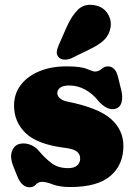

<svg xmlns="http://www.w3.org/2000/svg" viewBox="-20 -778 572 813"><path d="M273.5 -416Q246.5 -416 234.5 -406.5Q222.5 -397 222.5 -384Q222.5 -372 233.5 -362Q244.5 -352 264.5 -348Q395 -322 448.8 -275.2Q502.5 -228.5 502.5 -160Q502.5 -80 447.5 -33Q392.5 14 277.5 14Q232.5 14 203.8 3Q175 -8 158.5 -8Q142 -8 132 3.5Q122 15 105.5 15Q90 15 76.8 4.2Q63.5 -6.5 53.5 -31L35.5 -76Q22 -110.5 29.8 -135Q37.5 -159.5 57.5 -167Q78.5 -174.5 103.5 -166.8Q128.5 -159 145.5 -138Q169.5 -109 197.8 -87.5Q226 -66 268.5 -66Q294 -66 306.8 -77.5Q319.5 -89 319.5 -107Q319.5 -125 305.5 -136.2Q291.5 -147.5 254.5 -152Q138.5 -166.5 89 -214Q39.5 -261.5 39.5 -331Q39.5 -381 68 -418.2Q96.5 -455.5 146.5 -476.2Q196.5 -497 261.5 -497Q321.5 -497 348.2 -486Q375 -475 381.5 -475Q397.5 -475 409.8 -486Q422 -497 437.5 -497Q451 -497 462.2 -487Q473.5 -477 479.5 -453L493.5 -396Q500.5 -369 495 -346Q489.5 -323 467.5 -317Q450.5 -312.5 431.2 -322.2Q412 -332 395.5 -352Q371.5 -382 339.8 -399Q308 -416 273.5 -416ZM263.5 -666Q283.5 -711 310.2 -737.2Q337 -763.5 380 -756Q417 -749.5 435.2 -721.2Q453.5 -693 448 -661.5Q442.5 -631 422.5 -610.5Q402.5 -590 360.5 -569.5L282.5 -531.5Q268.5 -525 253 -525.5Q237.5 -526 228.5 -535.5Q218.5 -546.5 220.5 -559.8Q222.5 -573 229 -588Z"/></svg>

Font: Fraunces 9pt S100 Black
Style: Regular
Weight: 900
Version: Version 1.000; ttfautohint (v1.8.3)